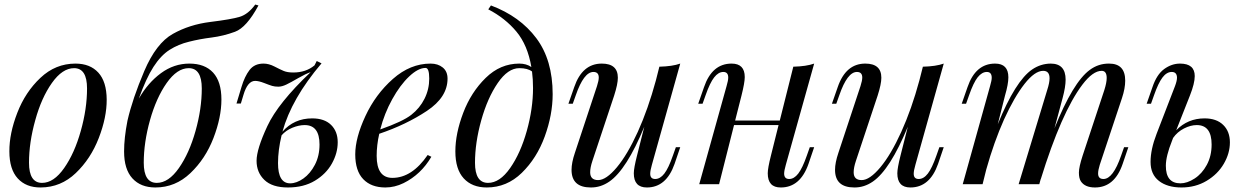

<svg xmlns="http://www.w3.org/2000/svg" viewBox="-20 -806 5465 840"><path d="M304.2 -507.8Q252.9 -507.8 207 -442.9Q161.1 -377.9 134.3 -280.3Q106.9 -182.6 106.9 -94.2Q106.9 -5.9 164.1 -5.9Q215.3 -5.9 260.7 -70.8Q306.2 -135.7 333.5 -233.4Q360.8 -330.1 360.8 -418.9Q360.8 -507.8 304.2 -507.8ZM310.1 -527.8Q374 -527.8 410.2 -488.3Q446.3 -448.7 446.8 -370.6Q447.3 -293 412.1 -202.1Q377 -111.3 311.5 -48.8Q246.1 13.7 158.2 14.2Q94.2 14.6 57.6 -25.4Q21 -65.4 21 -143.6Q20.5 -221.7 55.7 -312.5Q90.8 -403.3 156.7 -465.3Q222.7 -527.8 310.1 -527.8Z M805.7 -507.8Q754.9 -507.8 709.2 -442.9Q663.6 -377.9 636.2 -280.3Q608.9 -182.6 608.9 -94.2Q608.9 -5.9 666 -5.9Q717.3 -5.9 762.7 -70.8Q808.1 -135.7 835.4 -232.9Q862.8 -330.1 862.8 -418.9Q862.8 -507.8 805.7 -507.8ZM659.7 14.2Q595.7 14.2 559.3 -25.6Q522.9 -65.4 522.9 -143.1V-144Q522.9 -202.1 537.6 -277.8Q559.6 -374 611.3 -495.4Q663.1 -616.7 736.1 -657.7Q809.1 -698.7 900.4 -710Q991.7 -721.2 1028.8 -732.4Q1065.9 -743.7 1096.7 -786.1L1110.8 -782.2Q1058.6 -685.5 1008.1 -667Q957.5 -648.4 905.5 -641.8Q853.5 -635.3 807.1 -623.5Q760.3 -612.3 721.9 -587.9Q683.6 -563.5 651.4 -513.4Q619.1 -463.4 587.4 -374.5Q627 -443.8 684.1 -485.8Q741.2 -527.8 808.6 -527.8Q876 -527.8 912.4 -488.3Q948.7 -448.7 948.7 -370.6Q948.7 -292.5 913.8 -201.9Q878.9 -111.3 813 -48.6Q747.1 14.2 659.7 14.2Z M1377.9 -173.8Q1377.9 -258.8 1313 -258.8Q1287.6 -258.8 1259 -247.1Q1230.5 -235.4 1211.9 -213.9Q1196.3 -148.9 1196.3 -92.3Q1196.3 -3.9 1249.5 -3.9Q1277.3 -3.9 1307.4 -25.1Q1337.4 -46.4 1357.7 -85.2Q1377.9 -124 1377.9 -173.8ZM1345.7 -288.1Q1399.4 -288.1 1428.5 -259.5Q1457.5 -231 1457.5 -183.6Q1457.5 -136.2 1432.1 -90.6Q1406.7 -44.9 1357.7 -15.4Q1308.6 14.2 1239.7 14.2Q1170.9 14.2 1136.7 -18.8Q1102.5 -51.8 1102.5 -102.5Q1102.5 -153.3 1149.7 -254.4Q1196.8 -355.5 1338.9 -490.2Q1317.9 -483.4 1284.9 -464.4Q1252 -445.3 1232.7 -436Q1213.4 -426.8 1197.8 -426.8Q1182.1 -426.8 1170.7 -430.2Q1159.2 -433.6 1135.5 -442.9Q1111.8 -452.1 1096.2 -452.1Q1063 -452.1 1044.9 -390.1L1033.7 -353H1014.6L1036.6 -425.8Q1050.3 -471.7 1071.8 -499.8Q1093.3 -527.8 1132.8 -527.8Q1156.2 -527.8 1180.7 -515.1Q1205.1 -502.4 1221.2 -495.6Q1237.3 -488.8 1263.2 -488.8Q1318.4 -488.8 1356 -520L1365.7 -539.1L1386.7 -528.8Q1255.4 -374.5 1215.8 -230Q1266.6 -288.1 1345.7 -288.1Z M1841.8 -508.8Q1809.6 -508.8 1770 -471.4Q1730.5 -434.1 1696 -371.8Q1661.6 -309.6 1643.6 -239.7Q1742.2 -274.4 1779.5 -303.7Q1816.9 -333 1837.4 -374.3Q1857.9 -415.5 1857.9 -462.2Q1857.9 -508.8 1841.8 -508.8ZM1666 14.2Q1604 14.2 1569.1 -22.2Q1534.2 -58.6 1534.2 -130.6Q1534.2 -202.6 1578.6 -298.1Q1623 -393.6 1699 -460.7Q1774.9 -527.8 1863.8 -527.8Q1896 -527.8 1917 -510.7Q1938 -493.7 1938 -461.9Q1938 -380.9 1847.7 -320.8Q1757.3 -260.7 1639.2 -220.7Q1627.9 -170.9 1627.9 -124Q1627.9 -27.8 1696.8 -27.8Q1782.2 -27.8 1851.1 -127.9L1867.2 -120.1Q1821.8 -42.5 1745.6 -4.9Q1706.5 14.2 1666 14.2Z M2312 -420.9Q2312 -459 2307.6 -493.2Q2288.6 -507.8 2252 -507.8Q2202.1 -507.8 2157.5 -442.6Q2112.8 -377.4 2085.4 -279.5Q2058.1 -181.6 2058.1 -93.8Q2058.1 -5.9 2115.2 -5.9Q2166.5 -5.9 2211.9 -70.8Q2257.3 -135.7 2284.7 -233.2Q2312 -330.6 2312 -420.9ZM2397.9 -394Q2397.9 -304.2 2363.3 -209Q2328.6 -113.8 2262.9 -49.8Q2197.3 14.2 2109.4 14.2Q2045.4 14.2 2008.8 -25.6Q1972.2 -65.4 1972.2 -143.6Q1972.2 -221.7 2006.6 -312.3Q2041 -402.8 2105 -465.3Q2168.9 -527.8 2252 -527.8Q2282.7 -527.8 2304.7 -512.7Q2288.6 -608.4 2239.5 -667.5Q2190.4 -726.6 2116.2 -765.1L2127.9 -782.2Q2254.9 -734.4 2326.4 -638.9Q2397.9 -543.5 2397.9 -394Z M2810.1 14.2Q2752.9 14.2 2752.9 -47.9Q2752.9 -70.3 2767.1 -126L2798.8 -251.5Q2721.2 -63.5 2646 -11.7Q2607.9 14.6 2564.9 14.2Q2480.5 14.2 2480.5 -63Q2480.5 -94.2 2495.1 -137.2L2591.8 -429.2Q2599.6 -453.6 2599.6 -466.8Q2599.6 -491.2 2576.2 -491.2Q2534.2 -491.2 2499 -389.2L2485.8 -352.1H2466.8L2492.2 -424.8Q2527.3 -527.8 2612.8 -527.8Q2683.1 -527.8 2683.1 -465.8Q2683.1 -438.5 2667 -388.2L2571.8 -102.1Q2562 -72.8 2562 -52.2Q2562 -18.1 2596.9 -18.1Q2631.8 -18.1 2678.5 -73.7Q2725.1 -129.4 2770.3 -229Q2815.4 -328.6 2849.6 -454.6L2864.7 -514.2Q2921.9 -515.6 2956.1 -527.8L2832 -85Q2824.7 -59.6 2824.7 -45.9Q2824.7 -22.9 2846.4 -22.9Q2868.2 -22.9 2886.5 -46.6Q2904.8 -70.3 2923.8 -125L2937 -162.1H2956.1L2931.2 -88.9Q2895 14.2 2810.1 14.2Z M3396 14.2Q3338.9 14.6 3338.9 -47.9Q3338.9 -70.3 3353 -126L3386.2 -258.8H3191.4L3126 0H3039.1L3158.7 -429.2Q3166 -453.6 3166 -466.8Q3166 -491.2 3144.5 -491.2Q3123 -491.2 3104.5 -467.5Q3085.9 -443.8 3066.9 -389.2L3053.7 -352.1H3034.7L3060.1 -424.8Q3095.2 -527.8 3180.7 -527.8Q3238.3 -527.8 3238.3 -468.8Q3238.3 -444.8 3224.1 -388.2L3196.3 -278.8H3391.6L3450.7 -514.2Q3507.8 -515.6 3542 -527.8L3418 -85Q3410.6 -59.6 3410.6 -45.9Q3411.1 -22.9 3432.6 -22.9Q3454.1 -22.9 3472.4 -46.6Q3490.7 -70.3 3509.8 -125L3522.9 -162.1H3542L3517.1 -88.9Q3481 14.2 3396 14.2Z M3962.9 14.2Q3905.8 14.2 3905.8 -47.9Q3905.8 -70.3 3919.9 -126L3951.7 -251.5Q3874 -63.5 3798.8 -11.7Q3760.7 14.6 3717.8 14.2Q3633.3 14.2 3633.3 -63Q3633.3 -94.2 3647.9 -137.2L3744.6 -429.2Q3752.4 -453.6 3752.4 -466.8Q3752.4 -491.2 3729 -491.2Q3687 -491.2 3651.9 -389.2L3638.7 -352.1H3619.6L3645 -424.8Q3680.2 -527.8 3765.6 -527.8Q3835.9 -527.8 3835.9 -465.8Q3835.9 -438.5 3819.8 -388.2L3724.6 -102.1Q3714.8 -72.8 3714.8 -52.2Q3714.8 -18.1 3749.8 -18.1Q3784.7 -18.1 3831.3 -73.7Q3877.9 -129.4 3923.1 -229Q3968.3 -328.6 4002.4 -454.6L4017.6 -514.2Q4074.7 -515.6 4108.9 -527.8L3984.9 -85Q3977.5 -59.6 3977.5 -45.9Q3977.5 -22.9 3999.3 -22.9Q4021 -22.9 4039.3 -46.6Q4057.6 -70.3 4076.7 -125L4089.8 -162.1H4108.9L4084 -88.9Q4047.9 14.2 3962.9 14.2Z M4832.5 -527.8Q4902.8 -527.8 4902.8 -453.1Q4902.8 -419.4 4888.7 -377L4791.5 -85Q4784.2 -61.5 4784.2 -46.9Q4784.2 -22.9 4807.6 -22.9Q4849.6 -22.9 4884.8 -125L4897.9 -162.1H4916.5L4891.6 -88.9Q4856.4 14.2 4770.5 14.2Q4726.1 14.2 4708.5 -13.2Q4700.2 -26.4 4700.2 -50.8Q4700.2 -75.2 4716.8 -126L4811.5 -412.1Q4821.8 -444.8 4821.8 -464.8Q4821.8 -496.1 4799.8 -496.1Q4761.2 -496.1 4715.3 -435.5Q4623.5 -314 4532.7 -20L4533.7 -24.9L4526.9 0H4436.5L4561.5 -412.1Q4571.8 -443.8 4571.8 -463.4Q4571.8 -496.1 4543.9 -496.1Q4507.3 -496.1 4462.4 -439Q4417.5 -381.8 4372.6 -283.2Q4328.6 -184.6 4294.9 -64.5L4278.8 0H4191.9L4311.5 -429.2Q4318.8 -454.1 4318.8 -465.8Q4318.8 -491.2 4297.4 -491.2Q4275.9 -491.2 4257.3 -467.8Q4238.8 -444.3 4219.7 -389.2L4206.5 -352.1H4187.5L4212.9 -424.8Q4248 -527.8 4333.5 -527.8Q4391.6 -527.8 4391.6 -467.8Q4391.6 -438 4377 -388.2L4345.2 -262.2Q4422.4 -452.1 4495.6 -502Q4532.7 -527.3 4576.7 -527.8Q4642.1 -527.8 4642.1 -457.5Q4642.1 -425.8 4628.9 -377L4593.3 -244.6Q4674.3 -446.3 4747.6 -500Q4785.6 -528.3 4832.5 -527.8Z M5080.6 -81.1Q5080.1 -3.9 5144.5 -3.9Q5173.8 -3.9 5206.3 -24.9Q5238.8 -45.9 5259.8 -84.7Q5280.8 -123.5 5280.8 -173.8Q5280.8 -258.8 5215.8 -258.8Q5189 -258.8 5159.9 -243.9Q5130.9 -229 5112.3 -202.6L5107.9 -190.9Q5080.6 -123 5080.6 -81.1ZM5250 -288.1Q5302.2 -288.1 5331.5 -259.5Q5360.8 -231 5360.8 -183.1Q5360.8 -135.3 5334.2 -89.6Q5307.6 -43.9 5259 -14.9Q5210.4 14.2 5148.9 14.2Q5087.4 14.2 5050.5 -14.4Q5013.7 -43 5013.7 -97.7Q5013.7 -152.3 5040 -220.2L5120.6 -429.2Q5129.4 -452.6 5129.4 -466.3Q5128.9 -491.2 5106.4 -491.2Q5084 -491.2 5065.7 -466.8Q5047.4 -442.4 5028.8 -389.2L5015.6 -352.1H4996.6L5022 -424.8Q5040.5 -480 5073.2 -503.9Q5106 -527.8 5142.6 -527.8Q5207 -527.8 5207 -473.1Q5207 -441.4 5186 -388.2L5126 -236.3Q5176.8 -288.1 5250 -288.1Z"/></svg>

Font: PlayfairDisplay-Italic
Style: Italic
Weight: 400
Italic angle: -14°
Designer: Claus Eggers Sørensen
Foundry: Claus Eggers Sørensen
Version: Version 1.002;PS 001.002;hotconv 1.0.70;makeotf.lib2.5.58329